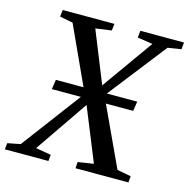

<svg xmlns="http://www.w3.org/2000/svg" viewBox="-137 -848 939 954"><g transform="rotate(15 332.0 -371.5)"><path d="M-29 0 -25.5 -32.5 40.5 -45.5 290.5 -379 353 -428 543.5 -695.5 465 -707.5 469 -743H693.5L690 -707.5L621 -696.5L374 -380L312 -326.5L119.5 -46L198.5 -32.5L195 0ZM334.5 0 336.5 -32.5 417 -45 304.5 -322 284.5 -364.5 133 -695 65.5 -708 69.5 -743H335.5L331.5 -708L249.5 -696.5L357.5 -428.5L378.5 -389.5L538 -46L609.5 -32.5L606.5 0ZM119 -349.5 126.5 -399H545L537.5 -349.5Z"/></g></svg>

Font: Merriweather 60pt
Style: Italic
Weight: 400
Italic angle: -7.8°
Version: Version 2.101